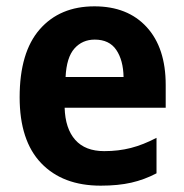

<svg xmlns="http://www.w3.org/2000/svg" viewBox="-20 -576 582 606"><path d="M278 -556Q383 -556 443 -490.5Q503 -425 503 -308V-236H184Q186 -170 217.5 -134.5Q249 -99 309 -99Q354 -99 393 -109Q432 -119 474 -141V-29Q436 -9 394.5 0.5Q353 10 298 10Q178 10 110 -61Q42 -132 42 -269Q42 -411 105.5 -483.5Q169 -556 278 -556ZM279 -451Q240 -451 215 -423Q190 -395 187 -333H370Q369 -386 347 -418.5Q325 -451 279 -451Z"/></svg>

Font: Noto Sans Arabic SemCond
Style: Bold
Weight: 700
Width: 4
Designer: Monotype Design Team, Nadine Chahine, Nizar Qandah and Khaled Hosny
Foundry: Monotype Imaging Inc.
Version: Version 2.012; ttfautohint (v1.8.4.7-5d5b)